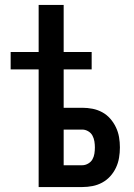

<svg xmlns="http://www.w3.org/2000/svg" viewBox="-20 -755 540 775"><path d="M136 0V-475H23V-545H136V-735H237V-545H350V-475H237V-320H312Q333 -320 353.5 -316Q374 -312 392.5 -302Q411 -292 425 -276Q439 -260 448 -241Q457 -222 460.5 -201.5Q464 -181 464 -160Q464 -139 460.5 -118Q457 -97 448 -78Q439 -59 425 -43.5Q411 -28 392.5 -18Q374 -8 353.5 -4Q333 0 312 0ZM312 -88Q324 -88 335.5 -94.5Q347 -101 353 -111.5Q359 -122 361 -134.5Q363 -147 363 -160Q363 -172 361 -184.5Q359 -197 353 -208Q347 -219 335.5 -225.5Q324 -232 312 -232H237V-88Z"/></svg>

Font: Iosevka Curly Semibold
Style: Regular
Weight: 600
Monospace: yes
Designer: Belleve Invis
Foundry: Belleve Invis
Version: Version 22.1.2; ttfautohint (v1.8.4)